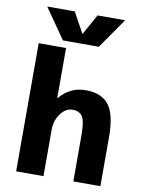

<svg xmlns="http://www.w3.org/2000/svg" viewBox="-102 -1037 830 1107"><g transform="rotate(10 312.5 -483.5)"><path d="M71.3 0V-750H231.4V-457H233.4Q293.9 -530.3 386.2 -530.3Q478.5 -530.3 521.5 -475.1Q564.5 -419.9 564.5 -287.1V0H406.2V-269.5Q406.2 -350.6 389.2 -378.4Q372.1 -406.2 331.1 -406.2Q290 -406.2 260.7 -365.7Q231.4 -325.2 231.4 -273.4V0ZM83 -966.8H244.1L309.6 -847.7H311.5L377.9 -966.8H539.1L416 -790H206.1Z"/></g></svg>

Font: GenEi M Gothic v2 Heavy
Style: Regular
Weight: 800
Version: Version 2.0